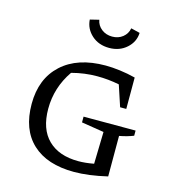

<svg xmlns="http://www.w3.org/2000/svg" viewBox="-110 -834 853 934"><g transform="rotate(15 316.0 -366.5)"><path d="M347 7Q211 7 137 -62Q63 -131 63 -260Q63 -387 142.5 -460Q222 -533 363 -533Q396 -533 435.5 -528Q475 -523 514 -513V-355H483L448 -461Q393 -472 337 -472Q273 -472 209 -455Q147 -365 147 -258Q147 -156 201.5 -102.5Q256 -49 354 -49Q390 -49 432 -57L436 -218L323 -236V-265H585V-239Q570 -233 552.5 -228Q535 -223 514 -219V-15Q420 7 347 7ZM356 -620Q303 -620 268 -651.5Q233 -683 230 -729L275 -740Q280 -712 302.5 -694.5Q325 -677 356 -677Q387 -677 409 -694.5Q431 -712 436 -740L481 -729Q479 -683 443.5 -651.5Q408 -620 356 -620Z"/></g></svg>

Font: Piazzolla SC
Style: Regular
Weight: 400
Designer: Juan Pablo del Peral
Foundry: Huerta Tipografica
Version: Version 1.330